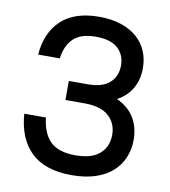

<svg xmlns="http://www.w3.org/2000/svg" viewBox="-81 -777 757 855"><g transform="rotate(10 297.5 -350.0)"><path d="M300 8Q179 8 116 -52.5Q53 -113 45 -225H143Q151 -153 188 -117.5Q225 -82 300 -82Q375 -82 411 -114.5Q447 -147 447 -200Q447 -252 411 -284.5Q375 -317 300 -317H215V-403H300Q367 -403 399.5 -432.5Q432 -462 432 -511Q432 -559 399.5 -588.5Q367 -618 300 -618Q233 -618 199.5 -586.5Q166 -555 158 -495H60Q68 -595 128 -651.5Q188 -708 300 -708Q356 -708 399 -693.5Q442 -679 471 -653.5Q500 -628 515 -593Q530 -558 530 -516Q530 -465 507.5 -425Q485 -385 440 -361Q493 -337 519 -294Q545 -251 545 -195Q545 -151 529 -113.5Q513 -76 482.5 -49Q452 -22 406 -7Q360 8 300 8Z"/></g></svg>

Font: Retni Sans Medium
Style: Regular
Weight: 500
Designer: Vitaly Kuzmin
Foundry: ParaType Ltd.
Version: Version 1.00;March 2, 2019;FontCreator 11.5.0.2425 64-bit; t